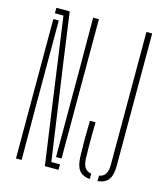

<svg xmlns="http://www.w3.org/2000/svg" viewBox="-118 -891 853 985"><g transform="rotate(15 308.5 -398.0)"><path d="M212 0 170 -297 104 -771H58.5V-800H129.5L164.5 -547.5L238.5 -29H284.5V0ZM58.5 0V-740.5H87.5V-298L88.5 0ZM255 -60V-544L254 -800H284.5V-60ZM451.5 4.5Q411 0.5 393.5 -23.5Q376 -47.5 375 -96.5Q373.5 -146.5 373.5 -190.2Q373.5 -234 375 -284.5H405Q404 -253 403.8 -221Q403.5 -189 403.8 -157.2Q404 -125.5 405 -94Q406 -62.5 416.5 -45.5Q427 -28.5 451.5 -24.5ZM492.5 4.5V-24.5Q516 -29 526.5 -45.8Q537 -62.5 537 -94V-800H567.5V-96.5Q567.5 -47.5 550 -23.8Q532.5 0 492.5 4.5Z"/></g></svg>

Font: Big Shoulders Stencil Display ExtraLight
Style: Regular
Weight: 250
Designer: Patric King
Foundry: XO Type Co
Version: Version 2.001